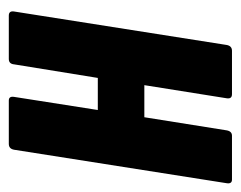

<svg xmlns="http://www.w3.org/2000/svg" viewBox="-74 -460 534 425"><g transform="rotate(90 192.5 -247.0)"><path d="M14 0Q3 0 5 -12L79 -482Q81 -494 92 -494H188Q199 -494 197 -482L168 -300H239L268 -482Q270 -494 280 -494H377Q387 -494 385 -482L311 -12Q309 0 298 0H202Q192 0 194 -12L223 -197H152L122 -12Q121 0 110 0Z"/></g></svg>

Font: Sofia Sans Extra Condensed ExtraBold
Style: Italic
Weight: 800
Italic angle: -9°
Designer: Botio Nikoltchev, Ani Petrova
Foundry: lettersoup
Version: Version 4.101; ttfautohint (v1.8.4.7-5d5b)